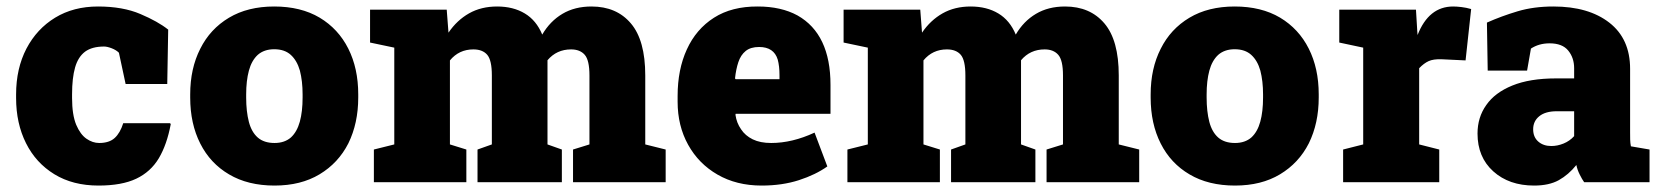

<svg xmlns="http://www.w3.org/2000/svg" viewBox="-20 -558 5080 588"><path d="M281.7 10.3Q203.1 10.3 146.5 -24.4Q89.8 -59.1 59.6 -119.6Q29.3 -180.2 29.3 -257.8V-269Q29.3 -348.1 61 -409.2Q92.8 -469.7 148.9 -503.9Q205.1 -538.1 280.3 -538.1Q356 -538.1 409.9 -515.1Q463.9 -492.2 495.1 -467.3L492.2 -300.8H364.7L344.2 -396.5Q335.9 -404.8 322 -410.2Q308.1 -415.5 298.8 -415.5Q262.2 -415.5 240.7 -399.9Q219.2 -383.8 210 -351.6Q200.7 -319.3 200.7 -269V-257.8Q200.7 -206.5 213.4 -175.8Q226.1 -146 244.9 -133.1Q263.7 -120.1 283.7 -120.1Q314.5 -120.1 331.3 -135.5Q348.1 -150.9 357.4 -180.7H501L502.9 -177.7Q491.2 -115.2 466.3 -73.2Q441.4 -31.7 397.2 -10.7Q353 10.3 281.7 10.3Z M820.8 10.3Q739.3 10.3 681.6 -23.9Q624 -57.6 593.3 -118.4Q562.5 -179.2 562.5 -259.3V-269Q562.5 -348.1 593.3 -408.7Q623.5 -469.2 681.2 -503.7Q738.8 -538.1 819.8 -538.1Q901.4 -538.1 959 -503.9Q1016.1 -469.7 1046.6 -409.2Q1077.1 -348.6 1077.1 -269V-259.3Q1077.1 -180.7 1046.9 -119.1Q1016.1 -58.6 958.7 -24.2Q901.4 10.3 820.8 10.3ZM820.8 -120.1Q851.6 -120.1 871.1 -137.2Q889.6 -154.3 898.2 -185.3Q906.7 -216.3 906.7 -259.3V-269Q906.7 -309.6 898.4 -341.8Q889.6 -372.6 870.6 -389.9Q851.6 -407.2 819.8 -407.2Q789.1 -407.2 769.5 -390.1Q750.5 -372.6 742.2 -341.6Q733.9 -310.5 733.9 -269V-259.3Q733.9 -216.8 742.2 -184.6Q750.5 -153.3 769.5 -136.7Q788.6 -120.1 820.8 -120.1Z M1357.9 -115.7 1408.2 -100.1V0H1125V-100.1L1187.5 -115.7V-412.1L1113.3 -427.7V-528.3H1348.1L1353.5 -458Q1379.4 -496.1 1416.5 -517.1Q1453.6 -538.1 1502.4 -538.1Q1551.8 -538.1 1587.2 -516.8Q1622.6 -495.6 1640.6 -452.1Q1664.6 -493.2 1702.4 -515.6Q1740.2 -538.1 1791.5 -538.1Q1868.2 -538.1 1912.1 -486.3Q1956.1 -434.6 1956.1 -327.1V-115.7L2018.6 -100.1V0H1734.9V-100.1L1785.2 -115.7V-327.1Q1785.2 -373.5 1770.8 -390.1Q1756.3 -406.7 1729 -406.7Q1684.6 -406.7 1656.7 -373.5V-115.7L1700.7 -100.1V0H1442.4V-100.1L1486.3 -115.7V-327.1Q1486.3 -373.5 1472.2 -390.1Q1458 -406.7 1429.7 -406.7Q1385.7 -406.7 1357.9 -373Z M2312.5 10.3Q2235.4 10.3 2177.2 -23.4Q2119.6 -56.6 2087.4 -114.7Q2055.2 -172.9 2055.2 -246.1V-264.2Q2055.2 -345.2 2083.5 -406.7Q2111.8 -468.8 2166.5 -503.7Q2221.2 -538.6 2300.8 -538.1Q2372.1 -538.1 2422.4 -510.7Q2523.4 -453.6 2523.4 -297.9V-209.5H2232.9L2232.4 -206.1Q2235.8 -181.6 2249.5 -162.1Q2262.2 -142.6 2285.2 -131.3Q2308.1 -120.1 2341.8 -120.1Q2406.2 -120.1 2474.6 -151.9L2513.7 -48.3Q2478 -22.9 2426.8 -6.3Q2375.5 10.3 2312.5 10.3ZM2231 -317.9 2232.9 -315.4H2367.2V-328.1Q2367.2 -355.5 2361.8 -375.5Q2350.1 -414.1 2304.7 -414.1Q2278.8 -414.1 2263.7 -401.9Q2248.5 -389.6 2241.2 -367.7Q2233.9 -345.7 2231 -317.9Z M2808.1 -115.7 2858.4 -100.1V0H2575.2V-100.1L2637.7 -115.7V-412.1L2563.5 -427.7V-528.3H2798.3L2803.7 -458Q2829.6 -496.1 2866.7 -517.1Q2903.8 -538.1 2952.6 -538.1Q3002 -538.1 3037.4 -516.8Q3072.8 -495.6 3090.8 -452.1Q3114.7 -493.2 3152.6 -515.6Q3190.4 -538.1 3241.7 -538.1Q3318.4 -538.1 3362.3 -486.3Q3406.2 -434.6 3406.2 -327.1V-115.7L3468.8 -100.1V0H3185.1V-100.1L3235.4 -115.7V-327.1Q3235.4 -373.5 3220.9 -390.1Q3206.5 -406.7 3179.2 -406.7Q3134.8 -406.7 3106.9 -373.5V-115.7L3150.9 -100.1V0H2892.6V-100.1L2936.5 -115.7V-327.1Q2936.5 -373.5 2922.4 -390.1Q2908.2 -406.7 2879.9 -406.7Q2835.9 -406.7 2808.1 -373Z M3762.2 10.3Q3680.7 10.3 3623 -23.9Q3565.4 -57.6 3534.7 -118.4Q3503.9 -179.2 3503.9 -259.3V-269Q3503.9 -348.1 3534.7 -408.7Q3564.9 -469.2 3622.6 -503.7Q3680.2 -538.1 3761.2 -538.1Q3842.8 -538.1 3900.4 -503.9Q3957.5 -469.7 3988 -409.2Q4018.6 -348.6 4018.6 -269V-259.3Q4018.6 -180.7 3988.3 -119.1Q3957.5 -58.6 3900.1 -24.2Q3842.8 10.3 3762.2 10.3ZM3762.2 -120.1Q3793 -120.1 3812.5 -137.2Q3831.1 -154.3 3839.6 -185.3Q3848.1 -216.3 3848.1 -259.3V-269Q3848.1 -309.6 3839.8 -341.8Q3831.1 -372.6 3812 -389.9Q3793 -407.2 3761.2 -407.2Q3730.5 -407.2 3710.9 -390.1Q3691.9 -372.6 3683.6 -341.6Q3675.3 -310.5 3675.3 -269V-259.3Q3675.3 -216.8 3683.6 -184.6Q3691.9 -153.3 3710.9 -136.7Q3730 -120.1 3762.2 -120.1Z M4326.2 -115.7 4387.7 -100.1V0H4093.3V-100.1L4154.8 -115.7V-412.1L4081.5 -427.7V-528.3H4316.4L4320.3 -463.9L4321.3 -450.7Q4355.5 -538.1 4430.2 -538.1Q4440.9 -538.1 4455.6 -536.4Q4470.2 -534.7 4485.4 -530.3L4468.3 -373L4395 -376.5Q4369.6 -377.4 4355.2 -370.8Q4340.8 -364.3 4326.2 -349.1Z M4678.2 10.3Q4601.6 10.3 4553.2 -33.2Q4504.9 -76.7 4504.9 -148.9Q4504.9 -198.7 4531.7 -236.3Q4558.1 -274.4 4611.6 -296.1Q4665 -317.9 4745.6 -317.9H4800.8V-349.1Q4800.8 -380.9 4782.7 -403.1Q4764.6 -425.3 4725.6 -425.3Q4692.9 -425.3 4668.5 -409.2L4656.7 -341.8H4536.1L4533.7 -488.8Q4578.6 -508.8 4627.7 -523.4Q4676.8 -538.1 4737.3 -538.1Q4845.2 -538.1 4908.7 -488.5Q4972.2 -439 4972.2 -347.2V-152.3Q4972.2 -141.1 4972.4 -130.4Q4972.7 -119.6 4974.6 -109.9L5031.7 -100.1V0H4831.5Q4825.2 -8.8 4817.9 -23.4Q4810.5 -38.1 4807.6 -52.7Q4783.7 -22.9 4753.9 -6.3Q4724.1 10.3 4678.2 10.3ZM4731 -110.8Q4749.5 -110.8 4768.3 -118.4Q4787.1 -126 4800.8 -141.1V-217.3H4747.6Q4712.9 -217.3 4694.1 -202.1Q4675.3 -187 4675.3 -162.1Q4675.3 -138.2 4690.9 -124.5Q4706.5 -110.8 4731 -110.8Z"/></svg>

Font: Suwannaphum Black
Style: Regular
Weight: 900
Designer: Danh Hong
Version: Version 8.002; ttfautohint (v1.8.3)